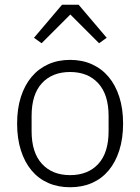

<svg xmlns="http://www.w3.org/2000/svg" viewBox="-20 -776 590 808"><path d="M275 12Q224 12 183 -6Q142 -24 113 -58.5Q84 -93 68 -143Q52 -193 52 -256Q52 -319 68 -368.5Q84 -418 113 -452.5Q142 -487 183 -505.5Q224 -524 275 -524Q326 -524 367 -505.5Q408 -487 437 -452.5Q466 -418 482 -368.5Q498 -319 498 -256Q498 -193 482 -143Q466 -93 437 -58.5Q408 -24 367 -6Q326 12 275 12ZM275 -39Q350 -39 393.5 -86Q437 -133 437 -224V-288Q437 -378 393.5 -425.5Q350 -473 275 -473Q200 -473 156.5 -426Q113 -379 113 -288V-224Q113 -134 156.5 -86.5Q200 -39 275 -39ZM311 -756 429 -617 397 -594 276 -715 155 -594 123 -617 241 -756Z"/></svg>

Font: IBM Plex Thai Light
Style: Regular
Weight: 300
Designer: Mike Abbink, Paul van der Laan, Pieter van Rosmalen, Ben Mitchell, Mark Frömberg
Foundry: Bold Monday
Version: Version 1.0